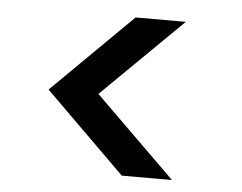

<svg xmlns="http://www.w3.org/2000/svg" viewBox="-40 -635 693 549"><g transform="rotate(5 306.0 -361.0)"><path d="M98.1 -360.8 328.1 -587.9H472.2L241.2 -360.8L472.2 -133.8H328.1Z"/></g></svg>

Font: Poppins Medium
Style: Regular
Weight: 500
Designer: Ninad Kale (Devanagari), Jonny Pinhorn (Latin)
Foundry: Indian Type Foundry
Version: 4.004